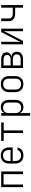

<svg xmlns="http://www.w3.org/2000/svg" viewBox="2010 -2610 780 4840"><g transform="rotate(-90 2400.0 -190.0)"><path d="M103 0H169V-490H431V0H497V-550H103Z M901 10C1009 10 1085 -47 1099 -137H1033C1023 -82 972 -48 901 -48C814 -48 762 -104 762 -194V-260H1103V-356C1103 -479 1025 -560 901 -560C775 -560 697 -479 697 -352V-198C697 -70 775 10 901 10ZM762 -314V-356C762 -449 812 -504 901 -504C988 -504 1038 -448 1038 -356V-314Z M1467 0H1533V-487H1733V-550H1267V-487H1467Z M1903 180H1969V8L1968 -93C1985 -30 2042 10 2121 10C2230 10 2302 -69 2302 -192V-359C2302 -481 2231 -560 2121 -560C2043 -560 1987 -522 1969 -460V-550H1903ZM2103 -47C2019 -47 1969 -101 1969 -194V-357C1969 -449 2019 -503 2103 -503C2186 -503 2236 -453 2236 -359V-192C2236 -97 2186 -47 2103 -47Z M2700 9C2824 9 2903 -70 2903 -199V-351C2903 -480 2824 -559 2700 -559C2576 -559 2497 -480 2497 -351V-199C2497 -70 2576 9 2700 9ZM2700 -49C2614 -49 2563 -101 2563 -195V-355C2563 -448 2614 -501 2700 -501C2786 -501 2837 -448 2837 -355V-195C2837 -101 2786 -49 2700 -49Z M3105 0H3335C3446 0 3516 -59 3516 -154C3516 -233 3469 -288 3395 -293V-297C3458 -303 3501 -350 3501 -412C3501 -497 3435 -550 3330 -550H3105ZM3170 -313V-491H3330C3394 -491 3435 -456 3435 -402C3435 -347 3394 -313 3330 -313ZM3170 -59V-256H3335C3406 -256 3450 -217 3450 -158C3450 -97 3406 -59 3335 -59Z M3703 0H3788L4040 -488C4034 -450 4033 -383 4033 -329V0H4097V-550H4012L3760 -63C3766 -101 3767 -168 3767 -222V-550H3703Z M4626 0H4692V-550H4626V-258H4470C4399 -258 4354 -295 4354 -355V-550H4288V-355C4288 -258 4357 -198 4467 -198H4626Z"/></g></svg>

Font: JetBrains Mono ExtraLight
Style: Regular
Weight: 240
Monospace: yes
Designer: Philipp Nurullin, Konstantin Bulenkov
Foundry: JetBrains
Version: Version 2.305